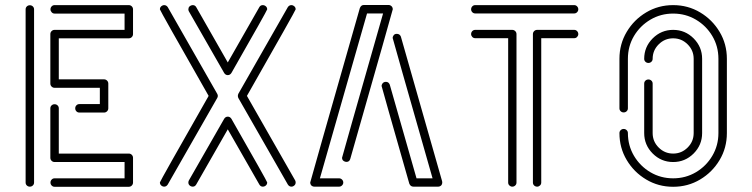

<svg xmlns="http://www.w3.org/2000/svg" viewBox="-20 -733 2955 754"><path d="M97.2 0Q90.3 0 85.4 -4.6Q80.6 -9.3 80.6 -16.1V-696.3Q80.6 -703.1 85.4 -707.8Q90.3 -712.4 97.2 -712.4Q104 -712.4 108.9 -707.8Q113.8 -703.1 113.8 -696.3V-16.1Q113.8 -9.3 108.9 -4.6Q104 0 97.2 0ZM388.7 -291H291.5Q284.7 -291 280 -295.9Q275.4 -300.8 275.4 -307.6Q275.4 -314.5 280 -319.3Q284.7 -324.2 291.5 -324.2H372.1V-388.2H194.3Q187.5 -388.2 182.6 -393.1Q177.7 -397.9 177.7 -404.8V-599.1Q177.7 -606 182.6 -610.8Q187.5 -615.7 194.3 -615.7H469.2V-679.7H194.3Q187.5 -679.7 182.9 -684.8Q178.2 -689.9 178.2 -696.3Q178.2 -703.1 182.9 -708Q187.5 -712.9 194.3 -712.9H485.8Q492.7 -712.9 497.6 -708Q502.4 -703.1 502.4 -696.3V-599.1Q502.4 -592.3 497.6 -587.4Q492.7 -582.5 485.8 -582.5H210.9V-421.4H388.7Q395.5 -421.4 400.4 -416.5Q405.3 -411.6 405.3 -404.8V-307.6Q405.3 -300.8 400.4 -295.9Q395.5 -291 388.7 -291ZM485.8 0.5H194.3Q187.5 0.5 182.9 -4.4Q178.2 -9.3 178.2 -16.1Q178.2 -22.9 182.9 -27.8Q187.5 -32.7 194.3 -32.7H469.2V-96.7H194.3Q187.5 -96.7 182.6 -101.6Q177.7 -106.4 177.7 -113.3V-307.6Q177.7 -314.5 182.6 -319.1Q187.5 -323.7 194.3 -323.7Q201.2 -323.7 206.1 -319.1Q210.9 -314.5 210.9 -307.6V-129.9H485.8Q492.7 -129.9 497.6 -125Q502.4 -120.1 502.4 -113.3V-16.1Q502.4 -9.3 497.6 -4.4Q492.7 0.5 485.8 0.5Z M874.5 -438Q865.7 -438 860.4 -446.3L721.7 -688.5Q719.7 -692.4 719.7 -696.3Q719.7 -698.7 720.9 -702.9Q722.2 -707 727.3 -710Q732.4 -712.9 736.8 -712.9Q746.1 -712.9 750.5 -705.1L874.5 -487.8L998.5 -705.1Q1002.9 -712.9 1012.2 -712.9Q1017.1 -712.9 1021 -710.4Q1029.3 -705.6 1029.3 -696.3Q1029.3 -692.4 888.7 -446.3Q883.3 -438 874.5 -438ZM624.5 0Q620.1 0 616.2 -2.4Q607.9 -7.3 607.9 -16.6Q607.9 -20.5 799.3 -356.4Q607.9 -692.4 607.9 -696.3Q607.9 -705.6 616.2 -710.4Q620.1 -712.9 624.5 -712.9Q633.3 -712.9 638.7 -705.1L833 -364.7Q835.4 -360.4 835.4 -356.4Q835.4 -352.1 833 -348.1L638.7 -8.3Q633.3 0 624.5 0ZM1124.5 0Q1115.7 0 1110.4 -8.3L916 -348.1Q914.1 -352.1 914.1 -356.4Q914.1 -360.4 916 -364.7L1110.4 -705.1Q1115.7 -712.9 1124.5 -712.9Q1128.9 -712.9 1132.8 -710.4Q1141.1 -705.6 1141.1 -696.3Q1141.1 -692.4 949.7 -356.4L1139.2 -24.4Q1141.1 -20.5 1141.1 -16.6Q1141.1 -7.3 1132.8 -2.4Q1128.9 0 1124.5 0ZM1012.2 0Q1003.4 0 998.5 -8.3L874.5 -225.1L750.5 -8.3Q745.6 0 736.8 0Q732.4 0 728 -2.4Q719.7 -7.3 719.7 -16.1Q719.7 -20.5 721.7 -24.4L860.4 -266.6Q865.7 -274.9 874.5 -274.9Q883.3 -274.9 888.7 -266.6Q1029.3 -20.5 1029.3 -16.6Q1029.3 -7.3 1021 -2.4Q1017.1 0 1012.2 0Z M1311.5 0H1214.4Q1206.5 0 1201.2 -6.3Q1198.2 -11.2 1198.2 -16.1Q1198.2 -19 1393.1 -701.2Q1397.9 -713.4 1408.7 -713.4H1506.3Q1513.7 -713.4 1519.5 -706.5Q1522.5 -702.1 1522.5 -696.8Q1522.5 -693.8 1355.5 -108.9Q1352.1 -97.2 1340.3 -97.2Q1337.9 -97.2 1335 -98.1Q1323.2 -102.1 1323.2 -113.3Q1323.2 -115.7 1484.4 -680.2H1421.4L1236.3 -32.7H1311.5Q1318.4 -32.7 1323.2 -27.8Q1328.1 -22.9 1328.1 -16.1Q1328.1 -9.8 1323.2 -4.9Q1318.4 0 1311.5 0ZM1700.7 0H1603.5Q1592.3 0 1587.4 -11.7Q1478.5 -393.1 1478.5 -395.5Q1478.5 -399.4 1481.4 -404.3Q1486.3 -411.6 1495.6 -411.6Q1506.3 -411.6 1510.7 -400.4L1615.7 -32.7H1678.7Q1522 -581.5 1522 -584Q1522 -588.4 1524.9 -592.8Q1528.8 -600.1 1538.1 -600.1Q1549.8 -600.1 1554.2 -589.4L1716.3 -21L1716.8 -16.1Q1716.8 -11.2 1713.9 -6.3Q1708.5 0 1700.7 0Z M2234.9 -680.2H1846.2Q1839.4 -680.2 1834.7 -685.1Q1830.1 -689.9 1830.1 -696.3Q1830.1 -703.1 1834.7 -708Q1839.4 -712.9 1846.2 -712.9H2234.9Q2241.7 -712.9 2246.3 -708Q2251 -703.1 2251 -696.3Q2251 -689.9 2246.3 -685.1Q2241.7 -680.2 2234.9 -680.2ZM1991.7 0Q1985.4 0 1980.5 -4.6Q1975.6 -9.3 1975.6 -16.1V-583H1846.2Q1839.4 -583 1834.7 -587.9Q1830.1 -592.8 1830.1 -599.1Q1830.1 -606 1834.7 -610.8Q1839.4 -615.7 1846.2 -615.7H1991.7Q1998.5 -615.7 2003.4 -610.8Q2008.3 -606 2008.3 -599.1V-16.1Q2008.3 -9.3 2003.4 -4.6Q1998.5 0 1991.7 0ZM2089.4 0Q2082.5 0 2077.6 -4.6Q2072.8 -9.3 2072.8 -16.1V-599.1Q2072.8 -606 2077.6 -610.8Q2082.5 -615.7 2089.4 -615.7H2234.9Q2241.7 -615.7 2246.3 -610.8Q2251 -606 2251 -599.1Q2251 -592.8 2246.3 -587.9Q2241.7 -583 2234.9 -583H2105.5V-16.1Q2105.5 -9.3 2100.6 -4.6Q2095.7 0 2089.4 0Z M2623.5 0.5Q2565.4 0.5 2517.6 -28.1Q2469.7 -56.6 2441.2 -104.5Q2412.6 -152.3 2412.6 -210.4Q2412.6 -217.3 2417.5 -221.9Q2422.4 -226.6 2429.2 -226.6Q2436 -226.6 2440.9 -221.9Q2445.8 -217.3 2445.8 -210.4Q2445.8 -161.6 2469.7 -121.1Q2493.7 -80.6 2534.2 -56.6Q2574.7 -32.7 2623.5 -32.7Q2672.4 -32.7 2712.9 -56.6Q2753.4 -80.6 2777.3 -121.1Q2801.3 -161.6 2801.3 -210.4V-502Q2801.3 -551.3 2777.3 -591.6Q2753.4 -631.8 2712.9 -655.8Q2672.4 -679.7 2623.5 -679.7Q2574.7 -679.7 2534.2 -655.8Q2493.7 -631.8 2469.7 -591.6Q2445.8 -551.3 2445.8 -502V-307.6Q2445.8 -300.8 2440.9 -296.1Q2436 -291.5 2429.2 -291.5Q2422.4 -291.5 2417.5 -296.1Q2412.6 -300.8 2412.6 -307.6V-502Q2412.6 -560.1 2441.2 -607.9Q2469.7 -655.8 2517.6 -684.3Q2565.4 -712.9 2623.5 -712.9Q2681.6 -712.9 2729.5 -684.3Q2777.3 -655.8 2805.9 -607.9Q2834.5 -560.1 2834.5 -502V-210.4Q2834.5 -152.3 2805.9 -104.5Q2777.3 -56.6 2729.5 -28.1Q2681.6 0.5 2623.5 0.5ZM2623.5 -96.7Q2576.7 -96.7 2543.2 -130.1Q2509.8 -163.6 2509.8 -210.4V-404.8Q2509.8 -411.6 2514.6 -416.3Q2519.5 -420.9 2526.4 -420.9Q2533.2 -420.9 2538.1 -416.3Q2543 -411.6 2543 -404.8V-210.4Q2543 -177.2 2566.7 -153.6Q2590.3 -129.9 2623.5 -129.9Q2656.7 -129.9 2680.4 -153.6Q2704.1 -177.2 2704.1 -210.4V-502Q2704.1 -535.2 2680.4 -558.8Q2656.7 -582.5 2623.5 -582.5Q2590.3 -582.5 2566.7 -558.8Q2543 -535.2 2543 -502Q2543 -495.1 2538.1 -490.5Q2533.2 -485.8 2526.4 -485.8Q2519.5 -485.8 2514.6 -490.5Q2509.8 -495.1 2509.8 -502Q2509.8 -548.8 2543.2 -582.3Q2576.7 -615.7 2623.5 -615.7Q2670.4 -615.7 2703.9 -582.3Q2737.3 -548.8 2737.3 -502V-210.4Q2737.3 -163.6 2703.9 -130.1Q2670.4 -96.7 2623.5 -96.7Z"/></svg>

Font: Neon Sans
Style: Regular
Weight: 400
Designer: GGBot
Version: 0.80